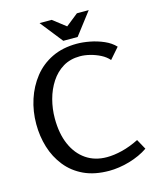

<svg xmlns="http://www.w3.org/2000/svg" viewBox="-133 -998 890 1099"><g transform="rotate(-15 312.0 -448.0)"><path d="M377 12Q290 12 227 -17.5Q164 -47 122.5 -99Q81 -151 61 -216.5Q41 -282 41 -354Q41 -430 63.5 -499Q86 -568 129 -622.5Q172 -677 236 -708Q300 -739 384 -739Q419 -739 461 -731Q503 -723 542 -706Q581 -689 606 -662L550 -598Q531 -620 502.5 -634.5Q474 -649 442.5 -657Q411 -665 383 -665Q325 -665 282 -639Q239 -613 210 -568.5Q181 -524 166.5 -469.5Q152 -415 152 -358Q152 -268 180.5 -203Q209 -138 261 -102.5Q313 -67 384 -67Q426 -67 474.5 -79Q523 -91 575 -117L608 -57Q585 -41 556.5 -28Q528 -15 497 -6Q466 3 435 7.5Q404 12 377 12ZM357 -849 430 -907H500L399 -775H314L209 -908H281Z"/></g></svg>

Font: Rosario Medium
Style: Regular
Weight: 500
Version: Version 1.201